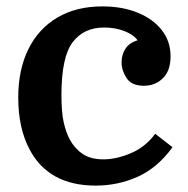

<svg xmlns="http://www.w3.org/2000/svg" viewBox="-20 -570 586 600"><path d="M300 -550Q362 -550 410 -530.5Q458 -511 485.5 -476Q513 -441 513 -394Q513 -349 489 -325.5Q465 -302 430 -302Q391 -302 375.5 -326Q360 -350 360 -375Q360 -400 372.5 -418.5Q385 -437 410 -444Q397 -462 368.5 -473Q340 -484 305 -484Q242 -484 207 -438Q172 -392 172 -273Q172 -219 179 -188Q186 -157 198 -134Q214 -105 239 -88.5Q264 -72 303 -72Q344 -72 389.5 -91.5Q435 -111 465 -152L519 -110Q473 -46 411 -18Q349 10 279 10Q205 10 153.5 -18.5Q102 -47 73 -102Q37 -169 37 -265Q37 -352 68.5 -416Q100 -480 159 -515Q218 -550 300 -550Z"/></svg>

Font: Domine
Style: Bold
Weight: 700
Designer: Pablo Impallari, Rodrigo Fuenzalida, Brenda Gallo
Foundry: Pablo Impallari, Rodrigo Fuenzalida, Brenda Gallo
Version: Version 2.000